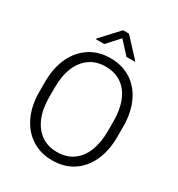

<svg xmlns="http://www.w3.org/2000/svg" viewBox="-212 -1046 1103 1191"><g transform="rotate(30 340.0 -450.5)"><path d="M619.1 -321.3Q619.1 -220.2 585 -145.8Q550.8 -71.3 488.3 -30.8Q425.8 9.8 340.8 9.8Q257.3 9.8 194.1 -30.8Q130.9 -71.3 95.5 -145.8Q60.1 -220.2 60.1 -321.3V-389.2Q60.1 -490.7 95.2 -565.2Q130.4 -639.6 193.4 -680.2Q256.3 -720.7 339.8 -720.7Q424.8 -720.7 487.5 -680.2Q550.3 -639.6 584.7 -565.2Q619.1 -490.7 619.1 -389.2ZM550.3 -390.1Q550.3 -474.6 525.4 -535.2Q500.5 -595.7 453.4 -628.2Q406.2 -660.6 339.8 -660.6Q274.9 -660.6 227.8 -628.2Q180.7 -595.7 155.3 -535.2Q129.9 -474.6 129.9 -390.1V-321.3Q129.9 -236.8 155.5 -176Q181.2 -115.2 228.5 -82.5Q275.9 -49.8 340.8 -49.8Q407.2 -49.8 454.1 -82.5Q501 -115.2 525.6 -176Q550.3 -236.8 550.3 -321.3ZM480 -781.7V-776.9H419.9L340.3 -864.3L260.7 -776.9H202.1V-782.7L319.3 -909.7H361.3Z"/></g></svg>

Font: Heebo Light
Style: Regular
Weight: 300
Designer: Oded Ezer
Foundry: Ezer Type House
Version: Version 3.100